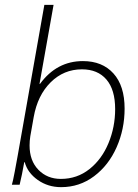

<svg xmlns="http://www.w3.org/2000/svg" viewBox="-20 -762 570 792"><path d="M82 -93H80Q71 -41 61 0H29Q33 -17 34 -20Q38 -37 53 -120L163 -742H201L143 -416H145Q214 -510 322 -510Q402 -510 448 -459Q494 -408 494 -314Q494 -229 461 -154.5Q428 -80 368 -35Q308 10 232 10Q178 10 136 -19.5Q94 -49 82 -93ZM455 -312Q455 -392 419 -434Q383 -476 318 -476Q243 -476 189 -422.5Q135 -369 119 -279L105 -200Q102 -181 102 -162Q102 -99 138.5 -61.5Q175 -24 231 -24Q298 -24 349 -64.5Q400 -105 427.5 -171.5Q455 -238 455 -312Z"/></svg>

Font: Sarabun Thin
Style: Italic
Weight: 250
Italic angle: -10°
Designer: Suppakit Chalermlarp | Katatrad Co.,Ltd.
Foundry: Cadson Demak Co.,Ltd.
Version: Version 1.000; ttfautohint (v1.6)